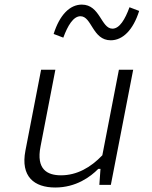

<svg xmlns="http://www.w3.org/2000/svg" viewBox="-20 -803 660 834"><path d="M158.5 -500 90.5 -149C68.5 -36 128.5 11.5 220 11.5C310.5 11.5 373 -35 407 -69.5H416.5L411.5 0H461.5L558.5 -500H496.5L424.5 -128.5C374 -75.5 314 -41.5 245 -41.5C185.5 -41.5 136.5 -67 156 -166.5L220.5 -500ZM335.5 -783C283 -783 239 -738 213 -655.5L255 -639.5C274 -691.5 298.5 -732.5 329.5 -732.5C379 -732.5 381.5 -628 461 -628C513.5 -628 558.5 -673 584.5 -755.5L542.5 -771.5C523.5 -719.5 499.5 -678.5 468.5 -678.5C419 -678.5 415 -783 335.5 -783Z"/></svg>

Font: Monaspace Neon ExtraLight
Style: Italic
Weight: 200
Italic angle: -11°
Designer: Riley Cran & the Lettermatic Team
Foundry: Lettermatic
Version: Version 1.200 (Monaspace Neon)